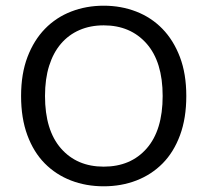

<svg xmlns="http://www.w3.org/2000/svg" viewBox="-20 -641 729 674"><path d="M344 13Q282 13 229 -7.5Q176 -28 137 -67.5Q98 -107 76 -166.5Q54 -226 54 -304Q54 -382 76.5 -441Q99 -500 138 -540Q177 -580 230 -600.5Q283 -621 344 -621Q405 -621 458 -600.5Q511 -580 550 -540Q589 -500 611.5 -441Q634 -382 634 -304Q634 -226 612 -166.5Q590 -107 551 -67.5Q512 -28 459 -7.5Q406 13 344 13ZM344 -552Q297 -552 259 -535.5Q221 -519 194 -487.5Q167 -456 152.5 -410Q138 -364 138 -304Q138 -184 194 -120Q250 -56 344 -56Q439 -56 495 -120Q551 -184 551 -304Q551 -424 494.5 -488Q438 -552 344 -552Z"/></svg>

Font: Baloo 2 Latin
Style: Regular
Weight: 400
Designer: Sarang Kulkarni and Ek Type
Foundry: Ek Type
Version: Version 1.001